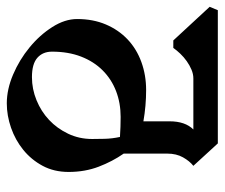

<svg xmlns="http://www.w3.org/2000/svg" viewBox="-81 -611 661 565"><g transform="rotate(90 249.5 -328.5)"><path d="M419 -362Q442 -329 457.5 -288.5Q473 -248 473 -200Q473 -157 455 -123.5Q437 -90 408 -66.5Q379 -43 343 -30.5Q307 -18 271 -18Q230 -18 186.5 -36.5Q143 -55 106.5 -85Q70 -115 46.5 -152Q23 -189 23 -225Q23 -272 39 -309.5Q55 -347 83 -373.5Q111 -400 149.5 -414Q188 -428 232 -428Q278 -428 324 -420V-497Q324 -543 348 -567H198Q185 -567 172 -561.5Q159 -556 147 -547.5Q135 -539 125 -528.5Q115 -518 108 -508H86L-13 -615L-3 -639H389L455 -567Q441 -556 430 -536.5Q419 -517 419 -490ZM376 -269Q376 -283 375.5 -305.5Q375 -328 370 -351Q355 -352 340 -352.5Q325 -353 311 -353Q270 -353 235 -339.5Q200 -326 174 -300Q148 -274 133.5 -236.5Q119 -199 119 -151Q119 -124 137 -108Q155 -92 194 -92Q229 -92 262 -105.5Q295 -119 320 -142.5Q345 -166 360.5 -198.5Q376 -231 376 -269Z"/></g></svg>

Font: Jaini
Style: Regular
Weight: 400
Designer: Girish Dalvi, Maithili Shingre
Foundry: Ek Type
Version: Version 1.001;PS 1.000;hotconv 16.6.51;makeotf.lib2.5.65220